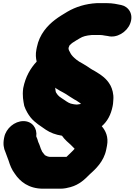

<svg xmlns="http://www.w3.org/2000/svg" viewBox="-20 -822 836 1193"><path d="M124.4 -275C124.3 -274.4 124.1 -273.2 124 -272.3C118.1 -226.3 124.8 -195.8 130.2 -166.5C130.4 -165.5 130.9 -163.7 131.3 -162.5C139.5 -137.6 156.7 -109.1 169.1 -93.5C197.7 -57.8 233.6 -38.6 264.6 -16C292.8 2.8 324.8 15 365.1 21.3C372.6 32.4 382.5 43.6 394.1 54.7C413.2 71.4 426.2 83.6 443.2 101.7L442.9 103.3C435.5 112.9 404.2 141.8 393.4 152.5H288C276.8 151.2 268.5 147.8 259 142.3C253.3 135.3 248.2 128 242.4 121.2C235.7 107 231.4 98.1 225.7 79.2C223.7 72.4 219.9 66.6 217.6 60.3C214.4 47 209.9 35.5 205.3 25.5C212.5 -26.2 179.4 -69.5 125.4 -69.5C70.5 -69.5 17.3 -23.9 6.5 30L5.1 37C-1.8 71.6 2.8 100.1 13.9 123.5C19.8 137.5 25.3 156.3 33.8 177.2C41.8 203.2 52.9 232.7 72.1 257.5C103.4 304.6 156.8 350.5 248 350.5H355C379.1 350.5 401.3 345.3 418.5 340.5C474.2 325.1 507.7 291.1 537.3 261.4C571.9 230.4 625 182.6 639.9 108L644.5 85C655.8 28.4 635.5 -10.7 612.3 -37.7C647.3 -67.8 669.3 -109.2 679.8 -162C681.9 -172.3 682.9 -180.2 683.5 -192.4L684.5 -207C686.5 -237 677.7 -270.1 666.3 -291.2C642.5 -335.5 606 -357.8 569.3 -380.2L552.5 -389.5C540.6 -396.1 536.5 -400.1 520.3 -410.7L496.2 -425.3C473.9 -437.7 466 -442.2 455.5 -450.7C435.9 -466.7 425.6 -477.5 419.5 -488.5C409.3 -507 405.8 -512.8 405.8 -522.7L406.6 -526.4C406.7 -526.7 407.3 -528.1 407.6 -528.8L411.4 -539.2C426.3 -554.8 434.2 -559 455.4 -572L475.9 -584.1C494.2 -595.6 515.3 -601.4 550.3 -604.5H602.7C612.3 -604.5 616.6 -603.5 631.2 -600.9L649.9 -598.2C704.9 -583.5 767.4 -621.9 788.5 -674.6C812.5 -734.7 778.2 -781.4 733.2 -790.8C710.2 -795.6 681 -802.5 643.2 -802.5H582.2C581.7 -802.5 580.8 -802.5 580.1 -802.4C512.1 -798.7 450.2 -779.4 398.4 -749C373.7 -733.8 347.4 -718.9 321.3 -698.7C275.9 -663.8 225.3 -609.9 209.1 -529L206.1 -514C200.4 -485.4 202.6 -461.3 207.8 -439.3C168.8 -397.3 138.5 -345.6 124.4 -275ZM459.4 -172.5H454.4C446.5 -172.5 440.1 -174.4 433.6 -175.2C413.1 -177.8 398.7 -188 383.9 -198.2C350 -221.3 343.6 -222.3 329 -245.9C326.2 -250.3 325.4 -255.4 322.8 -277.2C325.3 -275 326.5 -273.8 329.5 -272L352.7 -258C364 -251.2 377.2 -245.7 387 -239.1C406.6 -225 426.3 -214.8 442.4 -203.8C445.6 -201.7 451.3 -199.6 454.1 -197.5C467.2 -188.1 478.4 -182.1 482.1 -177.6C482.1 -177.3 482 -177 482 -175.9C475.8 -175 468.3 -174.1 459.4 -172.5Z"/></svg>

Font: Smoothie
Style: ExBdIt
Weight: 800
Foundry: Cannot Into Space Fonts
Version: Version 0.8